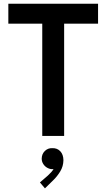

<svg xmlns="http://www.w3.org/2000/svg" viewBox="-20 -740 579 1045"><path d="M210 -611.3H25.4V-719.7H513.7V-611.3H329.1V0H210ZM197.3 252.9 240.2 215.8Q262.2 195.8 271.5 180.2Q269.5 180.7 264.6 180.7Q251 180.7 237.5 173.3Q224.1 166 215.6 152.8Q207 139.6 207 123Q207.5 97.7 224.4 81.5Q241.2 65.4 264.6 66.4Q291 65.4 307.9 83Q324.7 100.6 325.2 131.8Q324.7 165.5 307.6 193.4Q290.5 221.2 269.5 241.2L224.6 285.2Z"/></svg>

Font: Reddit Sans Strawberry SemiBold
Style: Regular
Weight: 600
Designer: Stephen Hutchings
Foundry: Reddit
Version: Version 1.013